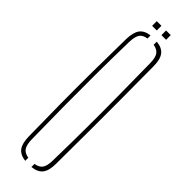

<svg xmlns="http://www.w3.org/2000/svg" viewBox="-296 -871 875 875"><g transform="rotate(45 142.0 -433.0)"><path d="M122 4Q86.5 -0.5 71.2 -21.5Q56 -42.5 55 -85Q53 -197.5 52.2 -298.5Q51.5 -399.5 52.2 -500.5Q53 -601.5 55 -714Q56 -757 71.2 -778.2Q86.5 -799.5 122 -804V-784Q96 -780.5 85.5 -764.5Q75 -748.5 74 -714Q71.5 -604 71 -503.8Q70.5 -403.5 71.2 -301.5Q72 -199.5 74 -85Q75 -51.5 85.5 -35.8Q96 -20 122 -16ZM162 4V-16Q188 -20 198.8 -35.8Q209.5 -51.5 210 -85Q212.5 -199.5 213 -301.5Q213.5 -403.5 212.5 -503.8Q211.5 -604 210 -714Q209.5 -748.5 198.5 -764Q187.5 -779.5 162 -784V-804Q199 -800.5 215 -779Q231 -757.5 231 -714Q232 -601.5 232.2 -500.5Q232.5 -399.5 232.2 -298.5Q232 -197.5 231 -85Q231 -42.5 215 -21.2Q199 0 162 4ZM156 -840V-870H186V-840ZM96 -840V-870H126V-840Z"/></g></svg>

Font: Big Shoulders Stencil Display Thin
Style: Regular
Weight: 100
Designer: Patric King
Foundry: XO Type Co
Version: Version 1.000